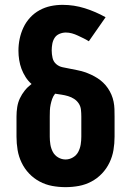

<svg xmlns="http://www.w3.org/2000/svg" viewBox="-20 -763 540 791"><path d="M250 8Q222 8 195 3Q168 -2 143.5 -15Q119 -28 100 -48Q81 -68 69 -93Q57 -118 52.5 -145Q48 -172 48 -200V-283Q48 -303 51 -322Q54 -341 62 -358Q70 -375 82 -390Q94 -405 110 -417Q96 -429 85.5 -445.5Q75 -462 68.5 -479.5Q62 -497 59 -516Q56 -535 56 -554Q56 -579 61 -603Q66 -627 76.5 -649.5Q87 -672 104 -690.5Q121 -709 143 -721Q165 -733 189 -738Q213 -743 238 -743Q285 -743 329.5 -729Q374 -715 415 -692L346 -593Q335 -600 323.5 -605.5Q312 -611 300.5 -616.5Q289 -622 276.5 -625.5Q264 -629 251 -629Q238 -629 225 -623.5Q212 -618 205 -607Q198 -596 195.5 -582.5Q193 -569 193 -555Q193 -540 196.5 -524.5Q200 -509 211.5 -499Q223 -489 238 -486Q253 -483 268 -480Q283 -477 298 -474Q313 -471 327 -466.5Q341 -462 355 -455.5Q369 -449 381.5 -441Q394 -433 405 -422.5Q416 -412 424.5 -399.5Q433 -387 439 -373Q445 -359 448 -344Q451 -329 451.5 -314Q452 -299 452 -283V-200Q452 -172 447.5 -145Q443 -118 431 -93Q419 -68 400 -48Q381 -28 356.5 -15Q332 -2 305 3Q278 8 250 8ZM250 -106Q266 -106 280.5 -114.5Q295 -123 302.5 -137.5Q310 -152 312.5 -168Q315 -184 315 -200V-283Q315 -297 313.5 -311Q312 -325 304.5 -336.5Q297 -348 285.5 -355.5Q274 -363 260.5 -367Q247 -371 233.5 -373Q220 -375 207 -377Q199 -367 195 -355.5Q191 -344 188.5 -332Q186 -320 185.5 -308Q185 -296 185 -283V-200Q185 -184 187.5 -168Q190 -152 197.5 -137.5Q205 -123 219.5 -114.5Q234 -106 250 -106Z"/></svg>

Font: Iosevka Term Curly Heavy
Style: Regular
Weight: 900
Designer: Belleve Invis
Foundry: Belleve Invis
Version: Version 32.3.0